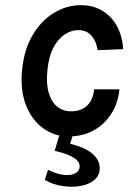

<svg xmlns="http://www.w3.org/2000/svg" viewBox="-20 -517 514 746"><path d="M246.5 13Q192 13 148.2 -18.2Q104.5 -49.5 81.5 -107Q58.5 -164.5 65.5 -242Q73 -324 106.8 -380.8Q140.5 -437.5 190 -467.2Q239.5 -497 294.5 -497Q335 -497 365 -482.2Q395 -467.5 415.5 -443.2Q436 -419 446.5 -388.5Q457 -358 458.5 -326L359.5 -322Q354.5 -356 335.8 -378Q317 -400 284 -400Q256.5 -400 231 -383Q205.5 -366 187.2 -331.2Q169 -296.5 164 -242Q159 -191 169.5 -155.8Q180 -120.5 202.5 -102.5Q225 -84.5 255 -84.5Q296 -84.5 319 -107.2Q342 -130 345.5 -170H444Q439.5 -119 414 -77.5Q388.5 -36 346 -11.5Q303.5 13 246.5 13ZM154 182 166.5 143Q203 160.5 230.5 162.8Q258 165 273.5 155.8Q289 146.5 289.5 130Q290 115 276.8 103.5Q263.5 92 241.8 83.5Q220 75 192.5 69L223.5 -36L273.5 -29.5L245.5 66.5L227 36.5Q275 45 306.2 59.8Q337.5 74.5 352.5 94Q367.5 113.5 367.5 136Q367.5 165 346.2 182.5Q325 200 291.8 205.8Q258.5 211.5 221.8 205.8Q185 200 154 182Z"/></svg>

Font: Karla SemiBold
Style: Italic
Weight: 600
Italic angle: -8°
Designer: Jonathan Pinhorn
Version: Version 2.004;gftools[0.9.33]